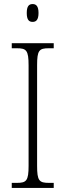

<svg xmlns="http://www.w3.org/2000/svg" viewBox="-20 -927 324 947"><path d="M141 -819C158 -819 170 -829 170 -863C170 -897 158 -907 141 -907C123 -907 112 -897 112 -863C112 -829 123 -819 141 -819ZM38 0H245V-25H221C173 -25 163 -36 163 -109V-605C163 -679 173 -689 221 -689H245V-714H38V-689H63C110 -689 121 -679 121 -605V-109C121 -35 110 -25 63 -25H38Z"/></svg>

Font: Noto Serif Devanagari Condensed ExtraLight
Style: Regular
Weight: 200
Width: 3
Designer: Universal Thirst, Indian Type Foundry and the Monotype Design Team
Foundry: Monotype Imaging Inc.
Version: Version 2.004